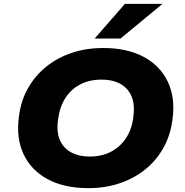

<svg xmlns="http://www.w3.org/2000/svg" viewBox="-20 -965 960 996"><path d="M439 11Q314 11 228 -35Q142 -81 102.5 -164.5Q63 -248 78 -359Q88 -442 125.5 -508Q163 -574 221.5 -620.5Q280 -667 354.5 -691.5Q429 -716 514 -716Q640 -716 725.5 -670Q811 -624 850.5 -541Q890 -458 875 -348Q865 -264 827.5 -197.5Q790 -131 731.5 -84.5Q673 -38 598.5 -13.5Q524 11 439 11ZM447 -153Q509 -153 557 -178.5Q605 -204 635 -250.5Q665 -297 672 -361Q684 -452 639.5 -502Q595 -552 506 -552Q444 -552 396 -527Q348 -502 318.5 -455.5Q289 -409 281 -344Q268 -253 313 -203Q358 -153 447 -153ZM471 -765 628 -945H823L605 -765Z"/></svg>

Font: Nunito Sans 10pt SemiExpanded Black
Style: Italic
Weight: 900
Width: 6
Italic angle: -9°
Designer: Vernon Adams
Foundry: Vernon Adams
Version: Version 3.101;gftools[0.9.27]